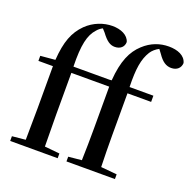

<svg xmlns="http://www.w3.org/2000/svg" viewBox="-142 -965 1104 1106"><g transform="rotate(20 410.0 -412.0)"><path d="M460 0H677V-29L579 -38C577 -103 576 -168 576 -232V-489H721V-527H575C572 -638 582 -700 613 -750C624 -767 641 -782 661 -792L679 -768C706 -728 731 -712 762 -712C798 -712 819 -734 820 -763C809 -806 762 -824 709 -824C655 -824 602 -806 556 -763C506 -717 474 -650 465 -528L451 -527H231C228 -659 243 -724 282 -766C292 -778 303 -786 315 -792L333 -772C364 -730 387 -715 415 -715C450 -715 471 -736 471 -765C460 -804 415 -824 363 -824C310 -824 251 -803 206 -759C153 -706 128 -642 120 -528L30 -520V-489H119V-232L117 -37L35 -29V0H326V-29L234 -38L232 -232V-489H464V-232C464 -167 463 -102 461 -37L380 -29V0Z"/></g></svg>

Font: GenKiMin2 TW SB
Style: Regular
Weight: 600
Version: Version 2.100;PS 2.1;hotconv 16.6.51;makeotf.lib2.5.65220 DE